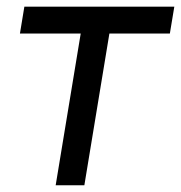

<svg xmlns="http://www.w3.org/2000/svg" viewBox="-20 -549 537 569"><path d="M145 0 219.2 -449.7H39.1L52.2 -529.3H496.6L483.4 -449.7H304.2L230 0Z"/></svg>

Font: Inter 24pt
Style: Italic
Weight: 400
Italic angle: -9.3988°
Designer: Rasmus Andersson
Foundry: rsms
Version: Version 4.001;git-66647c0bb